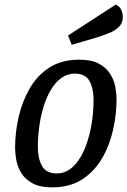

<svg xmlns="http://www.w3.org/2000/svg" viewBox="-20 -787 549 827"><path d="M205 20Q153 20 121 3Q89 -14 72.5 -40.5Q56 -67 50.5 -96.5Q45 -126 45 -150Q45 -217 60.5 -284Q76 -351 108.5 -407Q141 -463 193.5 -496.5Q246 -530 321 -530Q374 -530 405.5 -513Q437 -496 454 -469.5Q471 -443 476.5 -413.5Q482 -384 482 -360Q482 -293 466.5 -225.5Q451 -158 418 -102.5Q385 -47 332.5 -13.5Q280 20 205 20ZM225 -40Q257 -40 282.5 -59Q308 -78 327 -110.5Q346 -143 358.5 -184Q371 -225 377 -269.5Q383 -314 383 -357Q383 -406 365.5 -438Q348 -470 302 -470Q270 -470 244 -451Q218 -432 199 -400Q180 -368 167.5 -327Q155 -286 149 -241Q143 -196 143 -153Q143 -104 161 -72Q179 -40 225 -40ZM289 -594 273 -634 478 -767Q495 -761 502 -745Q509 -729 509 -714Q509 -688 492.5 -671.5Q476 -655 451 -645Q426 -635 398 -626Z"/></svg>

Font: Sansita Swashed Light
Style: Regular
Weight: 300
Designer: Pablo Cosgaya
Foundry: Omnibus-Type
Version: Version 1.003